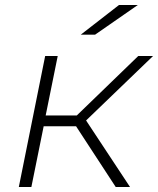

<svg xmlns="http://www.w3.org/2000/svg" viewBox="-20 -745 630 765"><path d="M323 -265 498 0H441L283 -242H154L105 0H55L160 -522H210L162 -285H286L531 -522H590ZM454 -725H529L359 -607H302Z"/></svg>

Font: Montserrat Alternates Light
Style: Italic
Weight: 300
Italic angle: -11.3°
Designer: Julieta Ulanovsky
Foundry: Julieta Ulanovsky
Version: Version 7.200